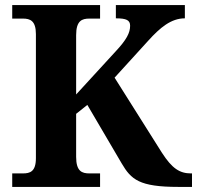

<svg xmlns="http://www.w3.org/2000/svg" viewBox="-20 -734 774 754"><path d="M28 0H373V-53H331C302 -53 279 -61 279 -118V-287L323 -322L458 -92C495 -29 527 0 680 0H734V-53H730C686 -53 656 -72 616 -134L430 -429L562 -574C609 -626 652 -662 706 -662V-714H435V-662C476 -662 491 -655 491 -633C491 -605 477 -578 434 -532L279 -363V-596C279 -653 302 -661 331 -661H373V-714H28V-661H70C98 -661 121 -653 121 -600V-113C121 -60 98 -53 70 -53H28Z"/></svg>

Font: Noto Serif Test
Style: Bold
Weight: 700
Version: Version 1.000